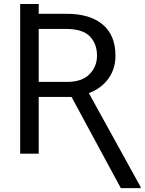

<svg xmlns="http://www.w3.org/2000/svg" viewBox="-20 -781 735 976"><path d="M82.5 -664.1V-760.7H176.8V-664.1ZM82.5 -710.9H317.9Q437.5 -710.9 502.2 -656.2Q566.9 -601.6 566.9 -497.6Q566.9 -423.8 523.2 -371.1Q479.5 -318.4 402.3 -298.3L376 -288.1H154.8L153.8 -364.7H320.8Q396.5 -364.7 434.8 -403.6Q473.1 -442.4 473.1 -497.6Q473.1 -559.1 436.3 -596.4Q399.4 -633.8 317.9 -633.8H176.8V0H82.5ZM594.2 175.3 325.2 -322.3 423.3 -322.8 694.8 169.4V175.3Z"/></svg>

Font: RobotoDEMO
Style: Regular
Weight: 400
Designer: Christian Robertson
Foundry: Google
Version: Version 2.136